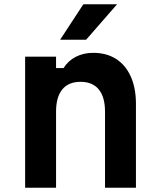

<svg xmlns="http://www.w3.org/2000/svg" viewBox="-20 -874 740 894"><path d="M97 0V-610H241V-557H276Q297 -591 333 -609.5Q369 -628 414 -628Q476 -628 520.5 -599.5Q565 -571 589 -517.5Q613 -464 613 -390V0H469V-354Q469 -422 440 -457.5Q411 -493 355 -493Q299 -493 270 -457.5Q241 -422 241 -354V0ZM260 -689 368 -854H525L381 -689Z"/></svg>

Font: Martian Mono SemiExpanded SemiBold
Style: Regular
Weight: 600
Monospace: yes
Version: Version 0.930